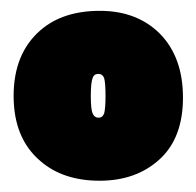

<svg xmlns="http://www.w3.org/2000/svg" viewBox="-20 -659 359 351"><path d="M149.4 -516.6Q146 -508.3 146 -483.6Q146 -459 149.4 -451.4Q152.8 -443.8 160.2 -443.8Q167.5 -443.8 170.4 -451.7Q172.9 -460.4 172.9 -483.9Q172.9 -507.3 170.4 -516.1Q167.5 -523.9 159.7 -523.9Q151.9 -523.9 149.4 -516.6ZM53.7 -364.7Q4.9 -406.2 4.9 -483.6Q4.9 -561 53.7 -603.5Q94.7 -639.2 162.6 -639.2Q230.5 -639.2 272.5 -597.2Q314.5 -554.2 314.5 -480.5Q314.5 -406.7 271.7 -367.7Q229 -328.6 162.1 -328.6Q95.2 -328.6 53.7 -364.7Z"/></svg>

Font: Modak
Style: Regular
Weight: 400
Version: Version 1.036;PS Version 1.000;hotconv 1.0.79;makeotf.lib2.5